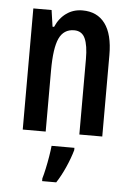

<svg xmlns="http://www.w3.org/2000/svg" viewBox="-54 -593 585 855"><g transform="rotate(5 238.0 -165.5)"><path d="M280.3 -551.8Q346.2 -551.8 381.3 -504.4Q416.5 -457 416.5 -363.8V0H314V-337.4Q314 -398.4 299.8 -429.4Q285.6 -460.4 251 -460.4Q204.1 -460.4 183.8 -416.7Q163.6 -373 163.6 -272.9V0H61V-541.5H142.6L153.3 -467.8H160.2Q177.2 -507.3 208.3 -529.5Q239.3 -551.8 280.3 -551.8ZM297.4 61V71.3Q286.6 108.9 268.6 149.4Q250.5 189.9 230 221.2H167V209Q172.4 191.4 178.2 164.3Q184.1 137.2 188.7 109.1Q193.4 81.1 195.3 61Z"/></g></svg>

Font: Open Sans Condensed SemiBold
Style: Regular
Weight: 600
Width: 3
Designer: Monotype Design Team
Foundry: Monotype Imaging Inc.
Version: Version 3.000; ttfautohint (v1.8.4)